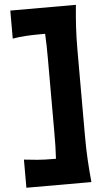

<svg xmlns="http://www.w3.org/2000/svg" viewBox="-65 -923 613 1105"><g transform="rotate(-5 241.0 -370.0)"><path d="M41.5 142.1V-20.5Q77.1 -16.1 117.7 -12.7Q158.2 -9.3 212.9 -9.3H225.6Q228 -45.4 228.8 -82.5Q229.5 -119.6 229.5 -162.6V-584.5Q229.5 -625 228.8 -660.9Q228 -696.8 226.1 -731H202.1Q157.2 -731 116.5 -728.8Q75.7 -726.6 38.1 -719.7V-881.8H417Q410.6 -816.9 407 -756.6Q403.3 -696.3 403.3 -619.1V-129.4Q403.3 -50.3 407 12.5Q410.6 75.2 417 142.1Z"/></g></svg>

Font: Pinar-DS4-FD ExtraBold
Style: Regular
Weight: 800
Designer: Amin Abedi
Version: Version 3.000